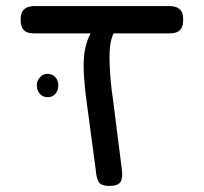

<svg xmlns="http://www.w3.org/2000/svg" viewBox="-20 -602 670 632"><path d="M340 10Q325 10 316 6Q307 2 303.5 -5.5Q300 -13 298 -22.5Q296 -32 295 -44L264 -276Q257 -329 255.5 -371.5Q254 -414 261.5 -447Q269 -480 286 -505L358 -501Q351 -489 346.5 -472Q342 -455 341 -434Q340 -413 341 -388.5Q342 -364 344.5 -335.5Q347 -307 352 -274L381 -45Q385 -16 376.5 -3Q368 10 340 10ZM93 -492Q80 -492 70 -495.5Q60 -499 54 -509Q48 -519 48 -537Q48 -556 54 -565Q60 -574 70 -578Q80 -582 92 -582H538Q551 -582 561 -578Q571 -574 577 -565Q583 -556 583 -537Q583 -519 577 -509Q571 -499 560.5 -495.5Q550 -492 537 -492ZM137 -282Q121 -282 111 -293.5Q101 -305 101 -322Q101 -336 111.5 -347.5Q122 -359 136 -359Q152 -359 162 -348Q172 -337 172 -321Q172 -305 162.5 -293.5Q153 -282 137 -282Z"/></svg>

Font: Fredoka Expanded
Style: Regular
Weight: 400
Width: 7
Designer: Ben Nathan
Foundry: Milena B. Brandão, Ben Nathan
Version: Version 2.001